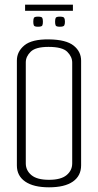

<svg xmlns="http://www.w3.org/2000/svg" viewBox="-20 -796 419 819"><path d="M189 3Q123 3 87.5 -21.5Q52 -46 52 -90V-538Q52 -576 84 -602.5Q116 -629 189 -628Q262 -627 294 -601.5Q326 -576 326 -537V-91Q326 -46 291 -21.5Q256 3 189 3ZM189 -29Q240 -29 264 -49Q288 -69 288 -99V-529Q288 -554 267 -575Q246 -596 187 -596Q132 -596 111 -575.5Q90 -555 90 -530V-99Q90 -69 114 -49Q138 -29 189 -29ZM235 -682Q220 -682 217.5 -687.5Q215 -693 215 -703Q215 -714 217.5 -719.5Q220 -725 235 -725Q251 -725 254 -719.5Q257 -714 257 -703Q257 -693 254 -687.5Q251 -682 235 -682ZM142 -682Q127 -682 124.5 -687.5Q122 -693 122 -703Q122 -714 124.5 -719.5Q127 -725 142 -725Q158 -725 160.5 -719.5Q163 -714 163 -703Q163 -693 160.5 -687.5Q158 -682 142 -682ZM87 -750V-776H291V-750Z"/></svg>

Font: Smooch Sans Light
Style: Regular
Weight: 300
Designer: Robert E. Leuschke
Foundry: Robert E. Leuschke
Version: Version 1.010; ttfautohint (v1.8.3)